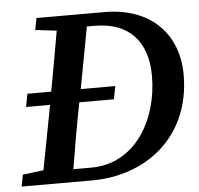

<svg xmlns="http://www.w3.org/2000/svg" viewBox="-49 -714 793 764"><g transform="rotate(-5 347.5 -331.5)"><path d="M115 -616 200 -606C186 -526 172 -446 157 -366H62L52 -314H148L99 -57L16 -47L7 0H289C502 0 687 -137 688 -386C688 -550 581 -663 395 -663H124ZM403 -314 413 -366H275L321 -612H352C487 -612 562 -534 562 -392C561 -217 465 -51 289 -51H218C232 -137 247 -224 264 -310L265 -314Z"/></g></svg>

Font: Source Serif Pro Semibold
Style: Italic
Weight: 600
Italic angle: -12°
Designer: Frank Grießhammer
Foundry: Adobe Systems Incorporated
Version: Version 3.001;hotconv 1.0.111;makeotfexe 2.5.65597